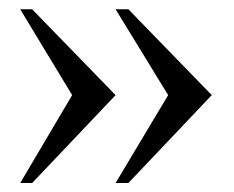

<svg xmlns="http://www.w3.org/2000/svg" viewBox="-20 -420 509 417"><path d="M231 -399.9H258.8L439.9 -213.4L258.8 -22.5H231L345.2 -213.4ZM23.9 -399.9H49.8L231 -213.4L49.8 -22.5H23.9L136.7 -213.4Z"/></svg>

Font: Atsinvsda
Style: Regular
Weight: 400
Designer: Al Webster
Foundry: Al Webster and Michael Everson
Version: Version 2.000